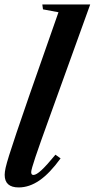

<svg xmlns="http://www.w3.org/2000/svg" viewBox="-20 -831 425 862"><path d="M64 10.5Q1 10.5 1 -46Q1 -58.5 5.2 -77.8Q9.5 -97 21 -133.8Q32.5 -170.5 54.2 -235Q76 -299.5 111.5 -402L242.5 -776L173 -789L170 -811H385L203.5 -308Q158 -182.5 139 -125.8Q120 -69 120 -58.5Q120 -45.5 130 -45.5Q143 -45.5 166.2 -67Q189.5 -88.5 229 -136.5L252 -120Q203.5 -53 157.5 -21.2Q111.5 10.5 64 10.5Z"/></svg>

Font: Libre Caslon Condensed Bold
Style: Italic
Weight: 700
Italic angle: -22.583°
Designer: Pablo Impallari, Rodrigo Fuenzalida, Katja Schimmel, Ertekin Erdin
Foundry: Pablo Impallari, Rodrigo Fuenzalida
Version: Version 2.000; ttfautohint (v1.8.4.7-5d5b);gftools[0.9.33]